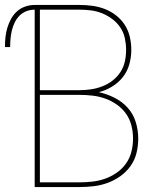

<svg xmlns="http://www.w3.org/2000/svg" viewBox="-41 -755 661 775"><path d="M99 0V-716Q82 -716 66 -710Q50 -704 38 -692Q26 -680 18.5 -664.5Q11 -649 7 -632.5Q3 -616 1.5 -599Q0 -582 0 -565H-21Q-21 -585 -19 -604.5Q-17 -624 -11.5 -642.5Q-6 -661 3.5 -678.5Q13 -696 27.5 -709Q42 -722 60.5 -728.5Q79 -735 99 -735H280Q306 -735 332 -731.5Q358 -728 382.5 -718.5Q407 -709 428 -692.5Q449 -676 463 -654Q477 -632 483 -606Q489 -580 489 -554Q489 -524 481 -495.5Q473 -467 455 -444Q437 -421 411.5 -405.5Q386 -390 358 -383Q390 -376 421 -360.5Q452 -345 474.5 -320Q497 -295 507 -262Q517 -229 517 -196Q517 -166 510 -137.5Q503 -109 486 -85Q469 -61 445 -44Q421 -27 394 -17Q367 -7 338 -3.5Q309 0 280 0ZM120 -391H280Q303 -391 326.5 -394.5Q350 -398 372 -406.5Q394 -415 413 -429.5Q432 -444 445 -464Q458 -484 463 -507Q468 -530 468 -554Q468 -577 463 -600.5Q458 -624 445 -643.5Q432 -663 413 -677.5Q394 -692 372 -701Q350 -710 326.5 -713Q303 -716 280 -716H120ZM120 -19H280Q306 -19 332.5 -22Q359 -25 384 -34Q409 -43 431 -58.5Q453 -74 468 -95.5Q483 -117 489.5 -143Q496 -169 496 -196Q496 -222 489.5 -248Q483 -274 468 -295.5Q453 -317 431 -332.5Q409 -348 384 -357Q359 -366 332.5 -369Q306 -372 280 -372H120Z"/></svg>

Font: Iosevka Aile Thin
Style: Regular
Weight: 100
Designer: Belleve Invis
Foundry: Belleve Invis
Version: Version 31.1.0; ttfautohint (v1.8.4)